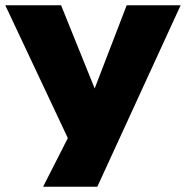

<svg xmlns="http://www.w3.org/2000/svg" viewBox="-36 -526 703 726"><path d="M127 180 243 -48V44L-16 -506H195L323 -189H321L443 -506H647L332 180Z"/></svg>

Font: Nunito Sans 7pt SemiExpanded Black
Style: Regular
Weight: 900
Width: 6
Designer: Vernon Adams
Foundry: Vernon Adams
Version: Version 3.101;gftools[0.9.27]